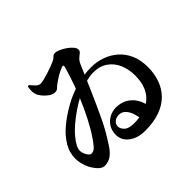

<svg xmlns="http://www.w3.org/2000/svg" viewBox="-180 -1047 1360 1360"><g transform="rotate(-45 500.0 -367.5)"><path d="M573 54Q498 54 451 18Q404 -18 404 -73Q404 -114 423 -145Q442 -176 474 -193Q506 -210 542 -210Q591 -210 628 -188.5Q665 -167 687.5 -129.5Q710 -92 715 -45L612 -26Q609 -59 598 -89.5Q587 -120 567.5 -139.5Q548 -159 519 -159Q494 -159 475 -144Q456 -129 456 -105Q456 -82 478.5 -60.5Q501 -39 554 -39Q604 -39 648 -51Q692 -63 726.5 -91Q761 -119 780 -164.5Q799 -210 799 -275Q799 -336 777 -387Q755 -438 711.5 -468.5Q668 -499 604 -499Q564 -499 517.5 -484.5Q471 -470 423.5 -445.5Q376 -421 332 -390.5Q288 -360 251.5 -328.5Q215 -297 192 -268Q168 -239 156 -215.5Q144 -192 144 -172Q145 -156 152 -139.5Q159 -123 169 -112Q179 -101 189 -101Q202 -101 213.5 -107Q225 -113 235 -126Q270 -167 307 -230.5Q344 -294 379 -370Q414 -446 442.5 -524Q471 -602 489 -670Q491 -679 488.5 -682.5Q486 -686 478 -684Q466 -680 447 -671Q428 -662 408 -649.5Q388 -637 373 -626Q355 -613 344 -601.5Q333 -590 314 -590Q291 -590 268 -606.5Q245 -623 228 -644.5Q211 -666 207 -680Q200 -703 201.5 -722.5Q203 -742 205 -755L218 -759Q231 -742 248.5 -724Q266 -706 285 -706Q299 -706 322.5 -712Q346 -718 372.5 -726.5Q399 -735 421.5 -743.5Q444 -752 456 -758Q470 -763 482 -776Q494 -789 509 -789Q523 -789 545.5 -779.5Q568 -770 591 -754.5Q614 -739 629.5 -721Q645 -703 645 -687Q645 -673 634 -664Q623 -655 608 -642.5Q593 -630 581 -604Q570 -578 551.5 -535.5Q533 -493 510.5 -441Q488 -389 463.5 -334.5Q439 -280 415 -229.5Q391 -179 368 -139Q339 -90 314.5 -52.5Q290 -15 261.5 6Q233 27 193 27Q174 27 154 9.5Q134 -8 117.5 -35Q101 -62 91.5 -94.5Q82 -127 82 -158Q82 -186 89.5 -214Q97 -242 113 -269Q129 -296 152 -323Q178 -353 224.5 -389Q271 -425 332.5 -459Q394 -493 467.5 -514.5Q541 -536 619 -536Q674 -536 725.5 -518Q777 -500 817.5 -464.5Q858 -429 881.5 -376.5Q905 -324 905 -252Q905 -187 885.5 -131Q866 -75 825.5 -33.5Q785 8 722 31Q659 54 573 54Z"/></g></svg>

Font: Noto Serif TC ExtraBold
Style: Regular
Weight: 800
Designer: Ryoko NISHIZUKA 西塚涼子 (kana & ideographs); Frank Grießhammer (Latin, Greek & Cyrillic); Wenlong ZHANG 张文龙 (bopomofo); San
Foundry: Adobe
Version: Version 2.002-H1;hotconv 1.1.0;makeotfexe 2.6.0